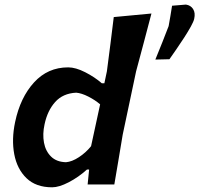

<svg xmlns="http://www.w3.org/2000/svg" viewBox="-20 -805 870 838"><path d="M207.5 12.5Q137 12.5 95.8 -27.2Q54.5 -67 42.2 -132Q30 -197 46 -272.5Q68.5 -379.5 128.5 -445.2Q188.5 -511 277.5 -511Q310 -511 351.8 -489.8Q393.5 -468.5 424.5 -441.5H435.5L446.5 -493.5Q454.5 -554 462 -613.2Q469.5 -672.5 476.5 -730.5L641 -746Q625.5 -686.5 608.8 -623.8Q592 -561 574 -493.5L515.5 -217Q505 -155 496.8 -104.8Q488.5 -54.5 479 0H362.5L369 -65H359.5Q322.5 -31.5 280 -9.5Q237.5 12.5 207.5 12.5ZM268 -97Q294 -99 324.5 -119Q355 -139 377.5 -167L417 -349.5Q395 -368.5 365.5 -383.5Q336 -398.5 312.5 -400.5Q254.5 -397.5 220.8 -359.8Q187 -322 174.5 -262.5Q165 -219.5 172 -182.2Q179 -145 203 -121.5Q227 -98 268 -97ZM658 -545Q673 -581.5 688.8 -621.2Q704.5 -661 716 -691Q720 -713.5 723.8 -735.5Q727.5 -757.5 731 -780L791.5 -785Q812.5 -782 823 -765.2Q833.5 -748.5 827.5 -722.5Q825 -711 813 -689.2Q801 -667.5 784 -641.2Q767 -615 749.8 -590Q732.5 -565 719.5 -546.5Z"/></svg>

Font: Commissioner Loud SemiBold
Style: Italic
Weight: 600
Italic angle: -12°
Designer: Kostas Bartsokas
Foundry: Kostas Bartsokas
Version: Version 1.000; ttfautohint (v1.8.3)